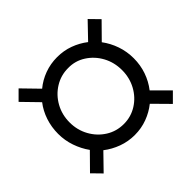

<svg xmlns="http://www.w3.org/2000/svg" viewBox="-132 -678 865 865"><g transform="rotate(-45 300.0 -245.5)"><path d="M78 26 35 -18 109 -93Q86 -125 72.5 -164Q59 -203 59 -245Q59 -288 72 -327Q85 -366 109 -397L35 -473L78 -516L152 -440Q182 -465 220 -479Q258 -493 300 -493Q342 -493 379 -479.5Q416 -466 447 -442L519 -517L563 -472L490 -398Q514 -366 527.5 -327Q541 -288 541 -245Q541 -202 527.5 -163Q514 -124 489 -92L563 -18L520 25L447 -49Q417 -25 379.5 -11Q342 3 300 3Q258 3 220 -11Q182 -25 151 -49ZM300 -67Q346 -67 384 -91Q422 -115 444 -155.5Q466 -196 466 -245Q466 -294 444 -334.5Q422 -375 384 -399.5Q346 -424 300 -423Q254 -423 215.5 -399Q177 -375 154.5 -334.5Q132 -294 132 -245Q132 -196 154.5 -155.5Q177 -115 215 -91Q253 -67 300 -67Z"/></g></svg>

Font: Mulish ExtraLight
Style: Regular
Weight: 400
Version: Version 3.603